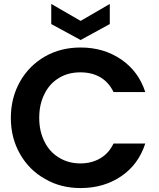

<svg xmlns="http://www.w3.org/2000/svg" viewBox="-20 -948 808 974"><path d="M35 -350C35 -350 35 -350 35 -350C35 -281 51 -220 82 -166C113 -112 155 -70 209 -40C262 -9 322 6 389 6C389 6 389 6 389 6C468 6 536 -14 595 -54C653 -93 694 -149 717 -220C717 -220 556 -220 556 -220C556 -220 556 -220 556 -220C540 -187 518 -162 489 -145C460 -128 426 -119 388 -119C388 -119 388 -119 388 -119C347 -119 311 -129 280 -148C248 -167 223 -194 206 -229C188 -264 179 -304 179 -350C179 -350 179 -350 179 -350C179 -397 188 -437 206 -472C223 -507 248 -534 280 -553C311 -572 347 -581 388 -581C388 -581 388 -581 388 -581C426 -581 460 -573 489 -556C518 -539 540 -514 556 -481C556 -481 717 -481 717 -481C717 -481 717 -481 717 -481C694 -552 653 -607 594 -647C535 -687 467 -707 389 -707C389 -707 389 -707 389 -707C322 -707 262 -692 209 -662C155 -631 113 -589 82 -535C51 -480 35 -419 35 -350ZM537 -928C537 -928 389 -842 389 -842C389 -842 240 -928 240 -928C240 -928 240 -826 240 -826C240 -826 389 -745 389 -745C389 -745 537 -826 537 -826C537 -826 537 -928 537 -928Z"/></svg>

Font: Girnar Poppins
Style: SemiBold
Weight: 500
Designer: Ninad Kale (Devanagari), Jonny Pinhorn (Latin)
Foundry: Indian Type Foundry
Version: ""